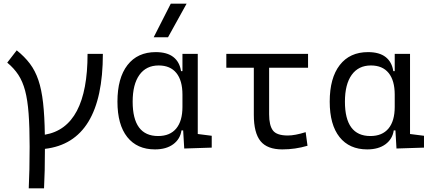

<svg xmlns="http://www.w3.org/2000/svg" viewBox="-20 -815 2384 1060"><path d="M138.7 224.6Q141.1 176.8 142.3 119.4Q143.6 62 143.6 -4.9Q143.6 -113.3 137.9 -188.2Q132.3 -263.2 118.7 -314.5Q105 -365.7 81.1 -402.1Q57.1 -438.5 20 -469.2L72.3 -537.1Q115.7 -502.4 145 -463.6Q174.3 -424.8 191.9 -372.8Q209.5 -320.8 217.8 -247.6Q226.1 -174.3 227.5 -71.3Q463.4 -111.3 463.4 -517.6H547.9Q547.9 -30.3 228 6.8Q228 69.8 226.8 124.3Q225.6 178.7 223.1 224.6Z M835.4 9.8Q736.8 9.8 682.6 -58.3Q628.4 -126.5 628.4 -253.9Q628.4 -384.3 683.8 -455.8Q739.3 -527.3 839.8 -527.3Q902.3 -527.3 937 -500.2Q971.7 -473.1 979.5 -422.4H987.3V-517.6H1071.8V-75.2L1148.9 -65.4V0L997.1 4.9L991.2 -95.2H981.9Q975.1 -47.4 936.5 -18.8Q897.9 9.8 835.4 9.8ZM987.3 -225.1V-292.5Q987.3 -370.6 953.6 -412.1Q919.9 -453.6 856 -453.6Q787.1 -453.6 749.8 -401.6Q712.4 -349.6 712.4 -253.9Q712.4 -64 853 -64Q918.5 -64 952.9 -105.5Q987.3 -147 987.3 -225.1ZM828.6 -609.4 922.9 -794.9H1010.3L907.7 -609.4Z M1538.6 9.8Q1455.6 9.8 1418.5 -35.6Q1381.3 -81.1 1381.3 -181.2V-440.9H1229.5V-517.6H1680.7V-440.9H1465.8V-184.1Q1465.8 -122.6 1486.8 -94.7Q1507.8 -66.9 1569.3 -66.9Q1608.4 -66.9 1667.5 -85.4L1677.7 -10.3Q1609.9 9.8 1538.6 9.8Z M2007.3 9.8Q1908.7 9.8 1854.5 -58.3Q1800.3 -126.5 1800.3 -253.9Q1800.3 -384.3 1855.7 -455.8Q1911.1 -527.3 2011.7 -527.3Q2074.2 -527.3 2108.9 -500.2Q2143.6 -473.1 2151.4 -422.4H2159.2V-517.6H2243.7V-75.2L2320.8 -65.4V0L2168.9 4.9L2163.1 -95.2H2153.8Q2147 -47.4 2108.4 -18.8Q2069.8 9.8 2007.3 9.8ZM2159.2 -225.1V-292.5Q2159.2 -370.6 2125.5 -412.1Q2091.8 -453.6 2027.8 -453.6Q1959 -453.6 1921.6 -401.6Q1884.3 -349.6 1884.3 -253.9Q1884.3 -64 2024.9 -64Q2090.3 -64 2124.8 -105.5Q2159.2 -147 2159.2 -225.1Z"/></svg>

Font: Cascadia Code PL SemiLight
Style: Regular
Weight: 350
Monospace: yes
Designer: Aaron Bell
Foundry: Saja Typeworks
Version: Version 2404.023; ttfautohint (v1.8.4)